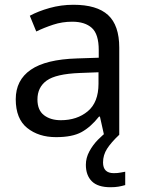

<svg xmlns="http://www.w3.org/2000/svg" viewBox="-20 -565 601 805"><path d="M288 -545Q386 -545 433 -502Q480 -459 480 -365V0H416L399 -76H395Q360 -32 321.5 -11Q283 10 215 10Q142 10 94 -28.5Q46 -67 46 -149Q46 -229 109 -272.5Q172 -316 303 -320L394 -323V-355Q394 -422 365 -448Q336 -474 283 -474Q241 -474 203 -461.5Q165 -449 132 -433L105 -499Q140 -518 188 -531.5Q236 -545 288 -545ZM314 -259Q214 -255 175.5 -227Q137 -199 137 -148Q137 -103 164.5 -82Q192 -61 235 -61Q303 -61 348 -98.5Q393 -136 393 -214V-262ZM412 116Q412 161 457 161Q474 161 485.5 158.5Q497 156 505 155V211Q491 215 477 217.5Q463 220 443 220Q390 220 365 195Q340 170 340 126Q340 97 354.5 70Q369 43 390.5 21Q412 -1 432 -15L480 0Q446 32 429 58.5Q412 85 412 116Z"/></svg>

Font: Noto Sans Symbols 2
Style: Regular
Weight: 400
Designer: Monotype Design Team
Foundry: Monotype Imaging Inc.
Version: Version 2.008; ttfautohint (v1.8.4.7-5d5b)